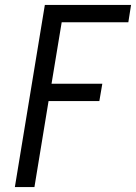

<svg xmlns="http://www.w3.org/2000/svg" viewBox="-20 -755 549 775"><path d="M40 0 161 -735H509L498 -665H229L188 -417H393L381 -347H176L119 0Z"/></svg>

Font: Iosevka Term Curly Oblique
Style: Regular
Weight: 400
Italic angle: -9°
Designer: Belleve Invis
Foundry: Belleve Invis
Version: Version 32.3.0